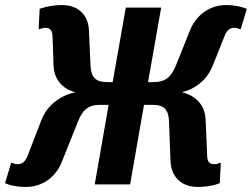

<svg xmlns="http://www.w3.org/2000/svg" viewBox="-20 -730 997 760"><path d="M406 -405C356 -405 340 -425 338 -475L332 -610C330 -665 295 -710 225 -710C175 -710 137 -695 137 -695L133 -615H138C138 -615 149 -620 159 -620C179 -620 187 -610 188 -585L192 -470C196 -379 279 -365 279 -365C279 -365 181 -350 144 -255L90 -115C80 -90 69 -80 48 -80C38 -80 29 -85 29 -85H24L0 -5C0 -5 28 10 83 10C153 10 204 -35 225 -90L289 -250C307 -295 330 -315 375 -315H410L355 0H495L550 -315H585C630 -315 647 -295 649 -250L655 -90C658 -35 693 10 763 10C818 10 850 -5 850 -5L854 -85H849C849 -85 840 -80 830 -80C809 -80 800 -90 800 -115L794 -255C791 -350 699 -365 699 -365C699 -365 786 -379 822 -470L868 -585C877 -610 889 -620 909 -620C919 -620 928 -615 928 -615H933L957 -695C957 -695 925 -710 875 -710C805 -710 754 -665 732 -610L678 -475C658 -425 636 -405 586 -405H566L618 -700H478L426 -405Z"/></svg>

Font: Scada
Style: Bold Italic
Weight: 700
Designer: Jovanny Lemonad
Foundry: Jovanny Lemonad
Version: Version 3.005